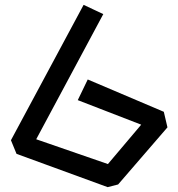

<svg xmlns="http://www.w3.org/2000/svg" viewBox="-20 -755 734 790"><path d="M423 15 48 -122 25 -178 324 -735 405 -697 129 -182 424 -80 561 -242 300 -343 341 -428 654 -295 669 -231 466 4Z"/></svg>

Font: ZCOOL KuaiLe
Style: Regular
Weight: 400
Designer: Lui Bingke
Foundry: ZCOOL
Version: Version 3.51;August 12, 2021;FontCreator 13.0.0.2613 64-bit